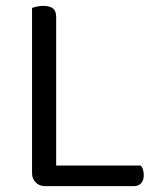

<svg xmlns="http://www.w3.org/2000/svg" viewBox="-20 -633 541 653"><path d="M89 -355H171V-8L133 0Q114 0 101.5 -12.5Q89 -25 89 -44ZM133 0V-70H458Q463 -66 466 -57Q469 -48 469 -37Q469 -20 460 -10Q451 0 436 0ZM171 -295H89V-606Q94 -608 104.5 -610.5Q115 -613 127 -613Q149 -613 160 -604.5Q171 -596 171 -576Z"/></svg>

Font: Baloo Tammudu 2
Style: Regular
Weight: 400
Designer: Maithili Shingre, Omkar Shende and Ek Type
Foundry: Ek Type
Version: Version 1.700